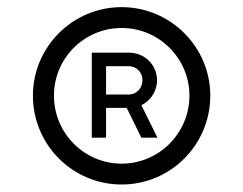

<svg xmlns="http://www.w3.org/2000/svg" viewBox="-20 -792 665 525"><path d="M312.5 -287.5C446.5 -287.5 555 -396 555 -530.5C555 -663.5 446.5 -772.5 312.5 -772.5C178.5 -772.5 70 -663.5 70 -530.5C70 -396 178.5 -287.5 312.5 -287.5ZM313 -344.5C210 -344.5 127.5 -428 127.5 -530.5C127.5 -632.5 210 -715.5 313 -715.5C414.5 -715.5 498 -632.5 498 -530.5C498 -428 414.5 -344.5 313 -344.5ZM231 -415.5H270V-497H326.5L366.5 -415.5H410.5L366.5 -504.5C394 -517.5 409.5 -545.5 409.5 -572.5C409 -615 375.5 -648 332.5 -648H231ZM270 -533.5V-611H332.5C351.5 -611 369.5 -596 369.5 -572.5C369.5 -550.5 352.5 -533.5 332.5 -533.5Z"/></svg>

Font: Hauora
Style: Regular
Weight: 400
Designer: Mikhail Sharanda
Foundry: WCYS & Co.
Version: Version 1.010